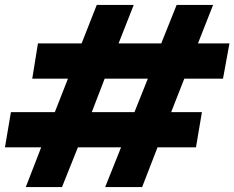

<svg xmlns="http://www.w3.org/2000/svg" viewBox="-27 -754 945 774"><path d="M77 0 139 -160H-7L17 -302H194L247 -437H103L126 -579H302L363 -734H512L451 -579H623L685 -734H832L771 -579H898L872 -437H716L663 -302H787L763 -160H608L546 0H397L461 -160H287L223 0ZM343 -302H515L569 -437H395Z"/></svg>

Font: Rethink Sans ExtraBold
Style: Italic
Weight: 800
Italic angle: -10°
Designer: The Rethink Sans project authors (Hans Thiessen). DM Sans designed by Colophon Foundry.
Foundry: Rethink Communications LLC
Version: Version 1.001